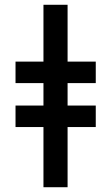

<svg xmlns="http://www.w3.org/2000/svg" viewBox="-20 -784 467 804"><path d="M263 -764V-526H381V-436H263V-342H381V-252H263V0H162V-252H45V-342H162V-436H45V-526H162V-764Z"/></svg>

Font: Avrile Sans Condensed SemiBold
Style: Regular
Weight: 600
Width: 3
Designer: Monotype Design Team
Foundry: Monotype Imaging Inc.
Version: Version 2.001;September 10, 2019;FontCreator 11.5.0.2425 64-